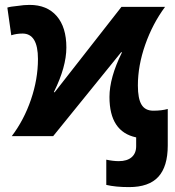

<svg xmlns="http://www.w3.org/2000/svg" viewBox="-20 -556 716 784"><path d="M478 -342 475 -343 197 0H28Q78 -66 106.5 -149.5Q135 -233 135 -315Q135 -419 72 -419Q48 -419 26 -412L10 -525Q21 -529 53 -532Q78 -536 101 -536Q172 -536 211.5 -490.5Q251 -445 251 -362Q251 -283 200 -180L203 -179L476 -528H654Q603 -459 573 -373.5Q543 -288 543 -207Q543 -153 558 -128.5Q573 -104 606 -104Q640 -104 665 -111V38Q665 124 626.5 166Q588 208 507 208Q452 208 414 199V96Q442 102 465 102Q499 102 517.5 86Q536 70 536 41V5Q427 -18 427 -160Q427 -239 478 -342Z"/></svg>

Font: Libra Sans
Style: Bold
Weight: 700
Foundry: Context Ltd
Version: Version 1.000